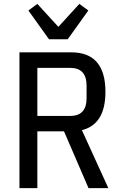

<svg xmlns="http://www.w3.org/2000/svg" viewBox="-20 -967 624 987"><path d="M172 0H80V-698H346Q522 -698 522 -495Q522 -328 401 -298L537 0H435L309 -292H172ZM341 -371Q425 -371 425 -462V-527Q425 -618 341 -618H172V-371ZM232 -765 126 -913 172 -947 280 -829 388 -947 434 -913 328 -765Z"/></svg>

Font: IBM Plex Sans Condensed Text
Style: Regular
Weight: 450
Width: 3
Designer: Mike Abbink, Paul van der Laan, Pieter van Rosmalen
Foundry: Bold Monday
Version: Version 1.1